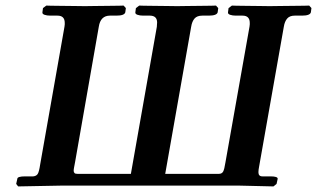

<svg xmlns="http://www.w3.org/2000/svg" viewBox="-20 -667 1136 688"><path d="M997 -571 909 -73Q906 -58 906 -50Q906 -35 920 -35H949Q976 -35 975 -26L971 -8L960 1L833 -2H205Q169 -1 125 -0.5Q81 0 45 1L38 -8L42 -26Q42 -35 70 -35H99Q110 -36 115 -43.5Q120 -51 124 -78L211 -571Q212 -576 212 -579.5Q212 -583 212 -585Q212 -611 186 -611H160Q148 -611 139.5 -614Q131 -617 132 -623L134 -638L146 -647Q146 -647 161.5 -646.5Q177 -646 200 -646Q223 -646 246 -645.5Q269 -645 284 -645Q297 -645 320 -645.5Q343 -646 366.5 -646Q390 -646 406.5 -646.5Q423 -647 423 -647L431 -638L429 -623Q426 -611 397 -611H374Q340 -611 334 -571L249 -86Q247 -75 245.5 -67.5Q244 -60 244 -55Q244 -50 247 -47Q249 -44 258 -44H449L542 -571Q542 -576 542.5 -579.5Q543 -583 543 -586Q543 -611 517 -611H493Q481 -611 472.5 -614Q464 -617 465 -623L467 -638L479 -647Q479 -647 494.5 -646.5Q510 -646 532.5 -646Q555 -646 577.5 -645.5Q600 -645 615 -645Q628 -645 651 -645.5Q674 -646 697.5 -646Q721 -646 737.5 -646.5Q754 -647 754 -647L762 -638L760 -623Q757 -611 728 -611H705Q686 -611 677 -600.5Q668 -590 665 -571L572 -44H764Q775 -44 779.5 -52Q784 -60 788 -86L874 -571Q875 -576 875 -579.5Q875 -583 875 -585Q875 -611 849 -611H825Q813 -611 804.5 -614Q796 -617 797 -623L799 -638L811 -647Q811 -647 826.5 -646.5Q842 -646 864.5 -646Q887 -646 909.5 -645.5Q932 -645 946 -645Q960 -645 983 -645.5Q1006 -646 1030.5 -646Q1055 -646 1071.5 -646.5Q1088 -647 1088 -647L1096 -638L1094 -623Q1091 -611 1062 -611H1036Q1018 -611 1009 -600.5Q1000 -590 997 -571Z"/></svg>

Font: Libertinus Serif SemiBold
Style: Italic
Weight: 600
Italic angle: -11.5°
Designer: Philipp H. Poll, Khaled Hosny
Foundry: Caleb Maclennan
Version: Version 7.051;RELEASE